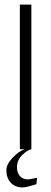

<svg xmlns="http://www.w3.org/2000/svg" viewBox="-20 -653 223 840"><path d="M66.9 -632.8H117.2V0Q100.1 2.9 77.1 25.4Q54.2 47.9 54.2 78.1Q54.2 103 67.1 117.4Q80.1 131.8 102.1 131.8Q108.9 131.8 142.1 125L139.2 152.8Q138.7 152.8 125.2 157Q111.8 161.1 98.9 164.1Q85.9 167 78.1 167Q46.4 167 27.1 146.2Q7.8 125.5 7.8 91.8Q7.8 65.9 34.9 37.4Q62 8.8 84 2V0H66.9Z"/></svg>

Font: Resagokr
Style: Light
Weight: 300
Designer: gluk
Foundry: gluk
Version: Version 0.95